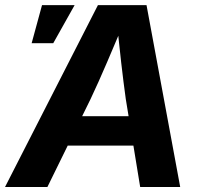

<svg xmlns="http://www.w3.org/2000/svg" viewBox="-47 -748 802 768"><path d="M-26.9 0 344.7 -727.5H539.1L673.8 0H513.7L456.1 -352.1Q446.8 -418.9 437.7 -498.3Q428.7 -577.6 419.4 -672.9H455.1Q415.5 -579.1 381.6 -499.8Q347.7 -420.4 315.4 -352.1L142.6 0ZM158.2 -165.5 177.7 -283.2H563L543.5 -165.5ZM79.6 -575.2 121.1 -727.5H251.5L166 -575.2Z"/></svg>

Font: Inter 20pt
Style: Bold Italic
Weight: 700
Italic angle: -9.3988°
Version: Version 4.001;git-66647c0bb